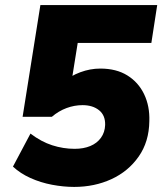

<svg xmlns="http://www.w3.org/2000/svg" viewBox="-20 -725 640 756"><path d="M272 11Q230 11 185 2.5Q140 -6 100 -24Q60 -42 31 -69L100 -199Q142 -167 185.5 -153Q229 -139 274 -139Q309 -139 335.5 -150Q362 -161 377.5 -182.5Q393 -204 394 -233Q395 -271 370 -291Q345 -311 305 -311Q273 -311 242 -299.5Q211 -288 184 -265H69L139 -705H599L576 -556H286L261 -400H227Q257 -426 296 -440.5Q335 -455 375 -455Q438 -455 481.5 -428Q525 -401 547.5 -354Q570 -307 568 -248Q567 -167 526 -108.5Q485 -50 418.5 -19.5Q352 11 272 11Z"/></svg>

Font: Nunito Sans 11pt Black
Style: Italic
Weight: 900
Italic angle: -9°
Version: Version 3.101;gftools[0.9.27]